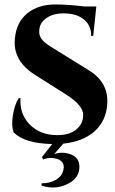

<svg xmlns="http://www.w3.org/2000/svg" viewBox="-20 -633 516 861"><path d="M378 -318Q467 -264 461 -168Q457 -92 404 -44Q352 2 264 11L223 58Q258 46 294 58Q338 73 336 119Q334 169 279 194Q225 219 166 199L167 189Q204 189 231 173Q263 154 266 118Q267 89 234 79Q203 70 174 82L168 72L214 13Q88 10 41 -40Q30 -68 38 -117Q45 -163 64 -193H72Q67 -123 112 -76Q159 -27 237 -27Q293 -27 324 -54Q353 -79 353 -118Q353 -160 278 -208L136 -298Q36 -361 47 -461Q53 -532 102 -573Q151 -613 228 -613Q284 -613 358 -604H412L398 -472H389Q389 -519 357 -545Q324 -573 265 -573Q217 -573 187 -551Q157 -530 156 -495Q154 -470 173 -450Q185 -437 220 -416Z"/></svg>

Font: Cinzel Bold(RUS BY LYAJKA)
Style: Regular
Weight: 700
Designer: Natanael Gama
Version: Version 1.001;PS 001.001;hotconv 1.0.56;makeotf.lib2.0.21325